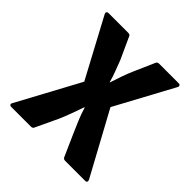

<svg xmlns="http://www.w3.org/2000/svg" viewBox="-141 -596 699 699"><g transform="rotate(45 208.5 -246.0)"><path d="M18 0Q12 0 10 -4Q8 -8 12 -14L141 -253L20 -479Q17 -484 19 -488Q21 -492 27 -492H128Q138 -492 140 -485L178 -402Q185 -383 193 -362.5Q201 -342 208 -317H209Q217 -342 224.5 -363.5Q232 -385 240 -403L276 -485Q279 -492 288 -492H388Q394 -492 396 -488Q398 -484 395 -479L274 -255L405 -14Q408 -8 406.5 -4Q405 0 398 0H296Q287 0 284 -7L245 -95Q236 -116 226.5 -138Q217 -160 209 -187H207Q198 -161 189.5 -138Q181 -115 172 -94L131 -7Q129 0 119 0Z"/></g></svg>

Font: Sofia Sans Condensed
Style: Bold
Weight: 700
Designer: Botio Nikoltchev, Ani Petrova
Foundry: lettersoup
Version: Version 4.101; ttfautohint (v1.8.4.7-5d5b)